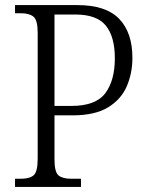

<svg xmlns="http://www.w3.org/2000/svg" viewBox="-20 -734 580 754"><path d="M39 0V-32H62Q96 -32 112 -45.5Q128 -59 128 -111V-605Q128 -655 111.5 -668.5Q95 -682 62 -682H39V-714H284Q396 -714 448 -660Q500 -606 500 -507Q500 -447 478 -395.5Q456 -344 404.5 -312.5Q353 -281 265 -281H194V-108Q194 -58 210 -45Q226 -32 260 -32H298V0ZM260 -318Q356 -318 393.5 -368Q431 -418 431 -505Q431 -590 395.5 -633.5Q360 -677 276 -677H194V-318Z"/></svg>

Font: Noto Serif Tamil SemiCondensed Light
Style: Italic
Weight: 300
Width: 4
Italic angle: -12°
Designer: Indian Type Foundry, Tom Grace, and the Monotype Design Team
Foundry: Monotype Imaging Inc.
Version: Version 2.003; ttfautohint (v1.8.4.7-5d5b)